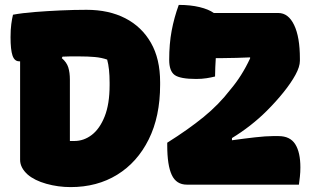

<svg xmlns="http://www.w3.org/2000/svg" viewBox="-20 -753 1290 783"><path d="M857 -441Q841 -437 822 -434Q803 -431 780 -431Q715 -431 692.5 -447Q670 -463 670 -509Q670 -574 680 -627.5Q690 -681 709 -733Q757 -733 794 -724Q831 -715 852 -700H1115Q1156 -700 1179.5 -651Q1203 -602 1203 -514V-505Q1203 -481 1185 -448Q1167 -415 1136.5 -377Q1106 -339 1068 -301Q1037 -270 1000.5 -241.5Q964 -213 926 -190V-181Q976 -188 1020.5 -193Q1065 -198 1092 -198H1116Q1163 -198 1184 -165Q1205 -132 1205 -70Q1205 -51 1203 -32.5Q1201 -14 1199 0H742Q699 0 680.5 -39.5Q662 -79 662 -160V-171Q748 -225 810.5 -276Q873 -327 919 -387Q966 -442 1000 -515V-519Q972 -518 944.5 -517Q917 -516 887 -516H860Q859 -498 858 -479Q857 -460 857 -441ZM333 -713Q424 -713 491 -678.5Q558 -644 595.5 -578.5Q633 -513 633 -418V-407Q633 -278 586.5 -184.5Q540 -91 458 -40.5Q376 10 268 10Q217 10 169 -3.5Q121 -17 93 -41Q62 -69 62 -101V-503Q60 -503 58 -503Q39 -503 31 -526.5Q23 -550 23 -601Q23 -632 26 -654.5Q29 -677 33 -693Q71 -700 121.5 -704Q172 -708 227 -710.5Q282 -713 333 -713ZM265 -178H283Q322 -178 354.5 -203Q387 -228 407 -278.5Q427 -329 427 -406V-416Q427 -474 417 -510Q394 -518 366.5 -520.5Q339 -523 301 -523Q283 -523 266.5 -523Q250 -523 235 -522L232 -516Q252 -499 258.5 -478Q265 -457 265 -428Z"/></svg>

Font: Recursive Sn Csl St Blk
Style: Regular
Weight: 900
Version: Version 1.079;hotconv 1.0.112;makeotfexe 2.5.65598; ttfautoh